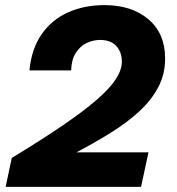

<svg xmlns="http://www.w3.org/2000/svg" viewBox="-20 -730 690 750"><path d="M2 0 26 -113Q146 -186 228.5 -242.5Q311 -299 361 -343Q411 -387 433.5 -422.5Q456 -458 456 -489Q456 -527 434 -550.5Q412 -574 371 -574Q343 -574 317.5 -561.5Q292 -549 275.5 -522.5Q259 -496 258 -455H95Q103 -539 142.5 -596Q182 -653 245.5 -681.5Q309 -710 388 -710Q495 -710 560 -654.5Q625 -599 625 -502Q625 -440 598 -389Q571 -338 523.5 -294.5Q476 -251 413.5 -212Q351 -173 279 -135H560L531 0Z"/></svg>

Font: Azeret Mono Thin
Style: Bold Italic
Weight: 700
Italic angle: -12°
Version: Version 1.002